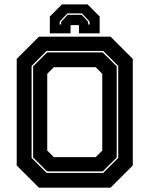

<svg xmlns="http://www.w3.org/2000/svg" viewBox="-20 -870 693 890"><path d="M160.5 0 57.5 -103V-597L160.5 -700H492.5L595.5 -597V-103L492.5 0ZM229.5 -141.5H423.5L454 -172V-528L423.5 -558.5H229.5L199 -528V-172ZM196 -68.5H458.5L528 -138V-564.5L458.5 -634H196L126.5 -564.5V-138ZM198.5 -75.5 133.5 -140V-562.5L198.5 -627H456L521 -562.5V-140L456 -75.5ZM386 -849.5 442 -793.5V-715.5H346V-753.5H307V-715.5H211V-793.5L267 -849.5ZM360 -808H292L256.5 -769.5V-756.5H263.5V-768.5L293.5 -801.5H358.5L388.5 -768.5V-756.5H395.5V-769.5Z"/></svg>

Font: Tourney Thin ExtraBold
Style: Regular
Weight: 800
Version: Version 1.015